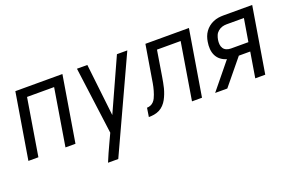

<svg xmlns="http://www.w3.org/2000/svg" viewBox="-91 -865 2182 1426"><g transform="rotate(-20 1000.0 -152.5)"><path d="M8 0 94 -520H466L380 0H301L375 -450H161L87 0Z M559 215Q573 182 587 149.5Q601 117 617 84L651 11L581 -520H663L710 -107L897 -520H979L640 215Z M1301 0 1375 -450H1188L1155 -247Q1151 -226 1147.5 -205Q1144 -184 1138.5 -163Q1133 -142 1125 -121Q1117 -100 1106.5 -80.5Q1096 -61 1080 -44Q1064 -27 1044 -17Q1024 -7 1002.5 -3.5Q981 0 960 0L971 -70Q985 -70 999 -75.5Q1013 -81 1023.5 -92Q1034 -103 1040.5 -116.5Q1047 -130 1052 -144Q1057 -158 1061 -172Q1065 -186 1068 -199.5Q1071 -213 1073.5 -227Q1076 -241 1078 -255L1122 -520H1466L1380 0Z M1484 0 1652 -206Q1626 -213 1605 -229Q1584 -245 1572.5 -268.5Q1561 -292 1559 -320Q1557 -348 1562 -376Q1565 -396 1572 -415.5Q1579 -435 1591.5 -452.5Q1604 -470 1621 -483.5Q1638 -497 1658 -505.5Q1678 -514 1698 -517Q1718 -520 1738 -520H1966L1880 0H1801L1834 -200H1744L1580 0ZM1707 -270H1845L1875 -450H1738Q1720 -450 1703 -445Q1686 -440 1671 -427.5Q1656 -415 1649 -398.5Q1642 -382 1639 -364Q1636 -346 1637.5 -328.5Q1639 -311 1648 -297Q1657 -283 1673 -276.5Q1689 -270 1707 -270Z"/></g></svg>

Font: Iosevka Term Oblique
Style: Regular
Weight: 400
Italic angle: -9°
Monospace: yes
Designer: Belleve Invis
Foundry: Belleve Invis
Version: Version 31.4.0